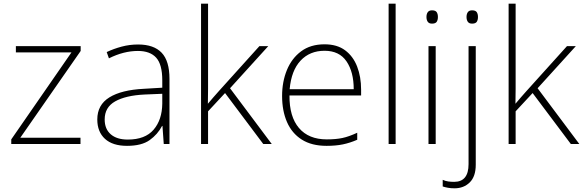

<svg xmlns="http://www.w3.org/2000/svg" viewBox="-20 -780 3158 1040"><path d="M416 0H41V-25L367 -496H66V-530H417V-504L90 -34H416Z M728 -539Q813 -539 855.5 -494.5Q898 -450 898 -353V0H867L860 -98H858Q834 -52 790.5 -21Q747 10 668 10Q590 10 548.5 -28Q507 -66 507 -133Q507 -212 572.5 -252.5Q638 -293 759 -299L859 -305V-345Q859 -431 826 -467.5Q793 -504 727 -504Q650 -504 570 -464L558 -498Q596 -516 639 -527.5Q682 -539 728 -539ZM763 -268Q661 -263 604 -231Q547 -199 547 -133Q547 -81 580 -52.5Q613 -24 672 -24Q766 -24 812 -77.5Q858 -131 859 -219V-272Z M1107 -381Q1107 -339 1107 -299.5Q1107 -260 1106 -218Q1121 -236 1135 -252Q1149 -268 1165 -286L1385 -530H1433L1226 -302L1452 0H1406L1199 -276L1107 -177V0H1069V-760H1107Z M1738 -540Q1806 -540 1849.5 -507.5Q1893 -475 1914.5 -419.5Q1936 -364 1936 -294V-263H1548Q1547 -148 1599.5 -86.5Q1652 -25 1750 -25Q1799 -25 1834.5 -32.5Q1870 -40 1915 -61V-23Q1876 -6 1837.5 2Q1799 10 1749 10Q1668 10 1614.5 -24Q1561 -58 1534.5 -119Q1508 -180 1508 -260Q1508 -337 1534 -400.5Q1560 -464 1611 -502Q1662 -540 1738 -540ZM1738 -505Q1658 -505 1608 -451.5Q1558 -398 1549 -297H1896Q1896 -390 1857 -447.5Q1818 -505 1738 -505Z M2123 0H2085V-760H2123Z M2320 -724Q2339 -724 2345.5 -714Q2352 -704 2352 -688Q2352 -672 2345.5 -662Q2339 -652 2320 -652Q2304 -652 2297 -662Q2290 -672 2290 -688Q2290 -704 2297 -714Q2304 -724 2320 -724ZM2340 -530V0H2301V-530Z M2507 -688Q2507 -704 2514 -714Q2521 -724 2537 -724Q2556 -724 2562.5 -714Q2569 -704 2569 -688Q2569 -672 2562.5 -662Q2556 -652 2537 -652Q2521 -652 2514 -662Q2507 -672 2507 -688ZM2442 240Q2422 240 2406 237Q2390 234 2378 230V194Q2393 201 2408.5 203Q2424 205 2440 205Q2518 205 2518 109V-530H2557V112Q2557 176 2524.5 208Q2492 240 2442 240Z M2773 -381Q2773 -339 2773 -299.5Q2773 -260 2772 -218Q2787 -236 2801 -252Q2815 -268 2831 -286L3051 -530H3099L2892 -302L3118 0H3072L2865 -276L2773 -177V0H2735V-760H2773Z"/></svg>

Font: Noto Sans Lao Looped ExtraLight
Style: Regular
Weight: 200
Designer: Mark Frömberg, Ben Mitchell
Foundry: The Fontpad Ltd
Version: Version 1.002; ttfautohint (v1.8.4.7-5d5b)